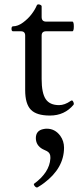

<svg xmlns="http://www.w3.org/2000/svg" viewBox="-20 -513 369 871"><path d="M32.2 0ZM270.5 156.7Q270.5 249.5 179.7 317.4Q166 327.6 150.4 336.9L146 337.4Q138.7 335 134.3 326.2L133.3 321.8L134.3 320.8Q204.6 269.5 208.5 206.1Q208.5 203.1 208.5 199.7Q208.5 180.7 192.4 172.4L173.8 163.6Q143.1 147 142.6 113.8Q142.6 78.6 178.2 72.3Q185.1 70.8 192.4 70.8Q229.5 70.8 253.4 103Q270.5 127 270.5 156.7ZM94.2 -104V-351.6Q94.2 -371.1 74.7 -371.1H39.1Q32.2 -371.1 32.2 -382.3Q32.2 -393.6 39.1 -393.6Q61 -393.6 84.5 -410.9Q107.9 -428.2 123.5 -449Q139.2 -469.7 147 -488.8Q148.9 -493.2 153.8 -493.2Q158.7 -493.2 163.8 -490.7Q168.9 -488.3 168.9 -483.9V-436Q168.9 -415 189 -415H308.1Q314.9 -415 314.9 -393.1Q314.9 -371.1 308.1 -371.1H189Q168.9 -371.1 168.9 -351.6V-154.8Q168.9 -90.8 187.3 -63.5Q205.6 -36.1 248 -36.1Q273.4 -36.1 300.8 -55.2Q307.6 -60.1 311.3 -53.2Q314.9 -46.4 314.9 -43Q314.9 -39.6 314 -38.1Q272.9 11.2 206.5 11.2Q145.5 11.2 119.9 -15.4Q94.2 -42 94.2 -104Z"/></svg>

Font: Junicode
Style: Regular
Weight: 400
Designer: Peter S. Baker
Foundry: Briery Creek Software
Version: Version 0.7.2